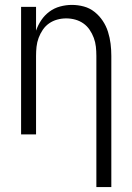

<svg xmlns="http://www.w3.org/2000/svg" viewBox="-20 -548 540 783"><path d="M373 215V-320Q373 -339 371 -357.5Q369 -376 362.5 -393.5Q356 -411 345.5 -426.5Q335 -442 320 -452.5Q305 -463 287 -468Q269 -473 250 -473Q231 -473 213 -468Q195 -463 180 -452.5Q165 -442 154.5 -426.5Q144 -411 137.5 -393.5Q131 -376 129 -357.5Q127 -339 127 -320V0H66V-520H127V-423Q135 -446 148.5 -466Q162 -486 181.5 -500.5Q201 -515 225 -521.5Q249 -528 273 -528Q298 -528 322 -521.5Q346 -515 365.5 -499.5Q385 -484 399 -463Q413 -442 420.5 -418Q428 -394 431 -369.5Q434 -345 434 -320V215Z"/></svg>

Font: Iosevka Light
Style: Regular
Weight: 300
Monospace: yes
Designer: Belleve Invis
Foundry: Belleve Invis
Version: Version 32.5.0; ttfautohint (v1.8.4)